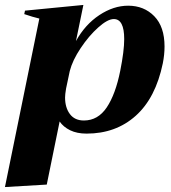

<svg xmlns="http://www.w3.org/2000/svg" viewBox="-21 -530 691 776"><path d="M138 -455Q112 -461 77 -473L80 -487L316 -510L286 -364Q323 -431 380.5 -469Q438 -507 497 -507Q561 -507 602.5 -464.5Q644 -422 644 -342Q644 -309 637 -274Q608 -134 527.5 -62Q447 10 329 10Q290 10 262.5 -3.5Q235 -17 220 -39L168 216L-1 226ZM465 -244Q481 -324 481 -372Q481 -453 439 -453Q414 -453 376 -419Q338 -385 305 -335.5Q272 -286 261 -243L246 -172Q242 -148 242 -136Q242 -95 261.5 -69Q281 -43 318 -43Q375 -43 410.5 -96Q446 -149 465 -244Z"/></svg>

Font: Trirong ExtraBold
Style: Italic
Weight: 800
Italic angle: -12°
Designer: Katatrad Team
Foundry: CadsonDemak
Version: Version 1.001